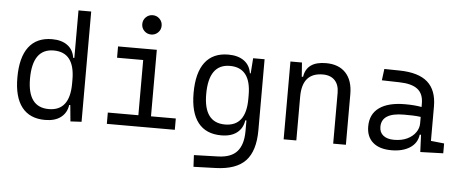

<svg xmlns="http://www.w3.org/2000/svg" viewBox="-59 -891 3047 1272"><g transform="rotate(5 1465.0 -255.5)"><path d="M257.3 9.8Q155.8 9.8 103.3 -57.1Q50.8 -124 50.8 -253.9Q50.8 -388.7 103.5 -458Q156.2 -527.3 258.3 -527.3Q321.8 -527.3 360.8 -498.5Q399.9 -469.7 407.7 -416.5H415.5V-732.4H500V1L426.3 4.9L416 -103H408.7Q401.4 -50.3 362.5 -20.3Q323.7 9.8 257.3 9.8ZM415.5 -246.1V-271.5Q415.5 -453.6 275.4 -453.6Q134.8 -453.6 134.8 -253.9Q134.8 -64 275.9 -64Q415.5 -64 415.5 -246.1Z M668 0V-75.2H871.1V-442.4H697.3V-517.6H955.1V-75.2H1120.1V0ZM908.7 -615.2Q881.8 -615.2 863 -633.8Q844.2 -652.3 844.2 -679.2Q844.2 -706.1 863 -724.9Q881.8 -743.7 908.7 -743.7Q935.5 -743.7 954.3 -724.9Q973.1 -706.1 973.1 -679.2Q973.1 -652.3 954.3 -633.8Q935.5 -615.2 908.7 -615.2Z M1264.6 233.4 1260.7 155.8 1421.9 150.9Q1508.3 147.9 1547.6 102.8Q1586.9 57.6 1587.4 -30.3V-103H1579.6Q1572.3 -50.3 1533.7 -20.3Q1495.1 9.8 1429.2 9.8Q1327.6 9.8 1275.1 -57.1Q1222.7 -124 1222.7 -253.9Q1222.7 -388.7 1275.4 -458Q1328.1 -527.3 1430.2 -527.3Q1495.1 -527.3 1534.9 -498.5Q1574.7 -469.7 1583 -416.5H1588.4L1595.7 -517.6H1671.9V-45.9Q1671.9 92.3 1609.9 158.2Q1547.9 224.1 1412.1 228.5ZM1587.4 -271.5Q1587.4 -453.6 1447.3 -453.6Q1306.6 -453.6 1306.6 -253.9Q1306.6 -64 1447.8 -64Q1587.4 -64 1587.4 -246.1Z M2173.3 0V-337.4Q2173.3 -391.6 2145 -421.1Q2116.7 -450.7 2065.4 -450.7Q1928.2 -450.7 1928.2 -291.5V0H1843.8V-517.6H1920.4L1927.2 -423.8H1936Q1951.2 -527.3 2080.1 -527.3Q2165 -527.3 2211.4 -477.5Q2257.8 -427.7 2257.8 -336.9V0Z M2752.9 4.9 2748 -109.4H2739.3Q2731.9 -52.2 2683.6 -21.2Q2635.3 9.8 2561 9.8Q2481.4 9.8 2438 -27.8Q2394.5 -65.4 2394.5 -134.3Q2394.5 -216.3 2454.1 -259Q2513.7 -301.8 2625.5 -301.8Q2689.5 -301.8 2735.4 -293V-315.9Q2735.4 -381.3 2695.8 -411.6Q2656.2 -441.9 2574.7 -443.4L2458 -446.3L2467.8 -522.5L2568.4 -521Q2695.8 -519 2756.3 -465.3Q2816.9 -411.6 2816.9 -303.7V-74.7L2905.3 -65.4V0ZM2735.4 -227.1Q2708.5 -231 2679.9 -231.7Q2651.4 -232.4 2623 -232.4Q2475.1 -232.4 2475.1 -138.7Q2475.1 -101.6 2500.7 -81.1Q2526.4 -60.5 2572.3 -60.5Q2623.5 -60.5 2659.9 -78.1Q2696.3 -95.7 2715.8 -124Q2735.4 -152.3 2735.4 -184.1Z"/></g></svg>

Font: Cascadia Code NF SemiLight
Style: Regular
Weight: 350
Monospace: yes
Designer: Aaron Bell
Foundry: Saja Typeworks
Version: Version 2404.023; ttfautohint (v1.8.4)